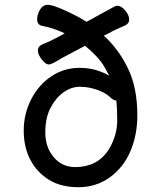

<svg xmlns="http://www.w3.org/2000/svg" viewBox="-20 -753 662 801"><path d="M413 -604Q473 -551 513 -469.5Q553 -388 553 -272Q553 -190 524 -122Q495 -54 438 -13Q381 28 307.5 28Q234 28 184 -3Q134 -34 106.5 -86.5Q79 -139 79 -208.5Q79 -278 110 -338.5Q141 -399 194 -434.5Q247 -470 313 -470Q379 -470 436 -437Q427 -454 415 -475Q391 -516 335 -562L265 -525Q239 -512 216.5 -498Q194 -484 182.5 -484Q171 -484 154.5 -504.5Q138 -525 138 -542Q138 -559 155 -567Q188 -580 223 -599L250 -614Q201 -637 156 -645Q135 -650 135 -671.5Q135 -693 147 -713Q159 -733 179.5 -733Q200 -733 253.5 -708.5Q307 -684 341 -662L458 -726Q465 -729 469 -729Q486 -729 502.5 -709Q519 -689 519 -672Q519 -655 503 -647.5Q487 -640 467.5 -631.5Q448 -623 435 -615ZM465 -334Q464 -334 463 -334Q453 -334 436.5 -350Q420 -366 384.5 -378.5Q349 -391 313 -391Q277 -391 244.5 -367.5Q212 -344 190.5 -302.5Q169 -261 169 -200Q169 -139 204 -97.5Q239 -56 293 -56Q401 -56 446 -152Q469 -200 469 -251.5Q469 -303 465 -334Z"/></svg>

Font: LXGW ZhenKai
Style: Regular
Weight: 400
Designer: LXGW / Fontworks Inc.
Foundry: LXGW / Fontworks Inc.
Version: Version 0.800;June 8, 2025